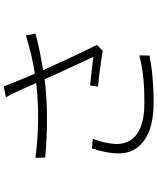

<svg xmlns="http://www.w3.org/2000/svg" viewBox="74 -896 852 1040"><g transform="rotate(-90 500.0 -376.0)"><path d="M269 -299Q262 -284 256.5 -266Q251 -248 247.5 -230.5Q244 -213 242 -197.5Q240 -182 240 -171Q240 -99 295 -59.5Q350 -20 465 -20Q513 -20 549 -22Q585 -24 614 -27.5Q643 -31 668.5 -36Q694 -41 720 -47L719 8Q695 12 670.5 16Q646 20 616.5 23Q587 26 550 28Q513 30 464 30Q331 30 260 -20.5Q189 -71 189 -159Q189 -191 196 -227.5Q203 -264 216 -304ZM838 -610Q787 -596 737 -586Q687 -576 640 -568Q653 -540 669.5 -503.5Q686 -467 704.5 -427.5Q723 -388 741.5 -349Q760 -310 777 -277L744 -245Q730 -248 706.5 -251.5Q683 -255 656 -259Q629 -263 601 -266Q573 -269 551 -271L557 -314Q572 -312 593 -310Q614 -308 636 -305.5Q658 -303 678 -300.5Q698 -298 712 -296Q700 -322 684 -356.5Q668 -391 651 -427.5Q634 -464 618 -499Q602 -534 591 -560Q491 -548 384.5 -547.5Q278 -547 167 -557L165 -610Q274 -596 377.5 -595.5Q481 -595 570 -606Q561 -628 551.5 -648.5Q542 -669 531 -694Q519 -722 511 -737.5Q503 -753 493 -770L552 -782Q563 -753 572 -730.5Q581 -708 589 -688.5Q597 -669 604.5 -651Q612 -633 621 -613Q671 -621 722.5 -633Q774 -645 828 -662Z"/></g></svg>

Font: SpoqaHanSansJP-Light
Style: Regular
Weight: 300
Designer: [Source Han Sans]
Ryoko NISHIZUKA  (kana & ideographs); Paul D. Hunt (Latin, Greek & Cyrillic); Wenlong ZHANG  (bopomofo
Foundry: Spoqa (http://bi.spoqa.com)
Version: Version 1.002.20150607